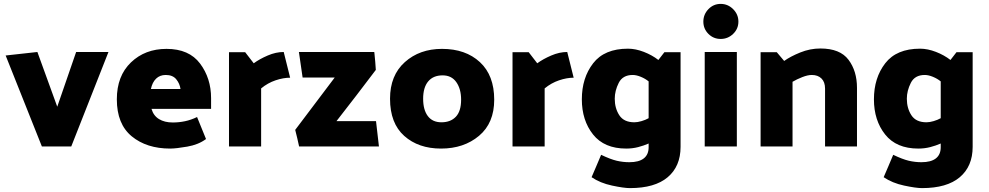

<svg xmlns="http://www.w3.org/2000/svg" viewBox="-20 -752 5079 986"><path d="M195 0 9 -467 172 -485 274 -204 371 -485H537L346 0Z M835 -501Q951 -501 1007.5 -425.5Q1064 -350 1064 -248V-193H758Q768 -158 796.5 -140.5Q825 -123 867 -123Q899 -123 930 -129.5Q961 -136 992 -151L1038 -38Q999 -9 941.5 1Q884 11 854 11Q733 11 656.5 -52Q580 -115 580 -242Q580 -362 652.5 -431.5Q725 -501 835 -501ZM831 -367Q801 -367 781.5 -348Q762 -329 755 -295H907Q903 -323 885 -345Q867 -367 831 -367Z M1437 -485 1470 -353Q1435 -353 1395 -339.5Q1355 -326 1321 -298V0H1156V-484H1239L1283 -427Q1313 -449 1355 -467Q1397 -485 1437 -485Z M1910 -393Q1860 -327 1809.5 -261Q1759 -195 1708 -130H1911L1926 0H1516Q1512 -21 1506.5 -42.5Q1501 -64 1496 -85L1699 -354H1534L1515 -485H1902Q1902 -483 1902.5 -481Q1903 -479 1903 -477Q1905 -456 1907 -435Q1909 -414 1910 -393Z M2250 -501Q2371 -501 2444.5 -433Q2518 -365 2518 -240Q2518 -120 2440 -54.5Q2362 11 2245 11Q2129 11 2056 -54Q1983 -119 1983 -245Q1983 -365 2059 -433Q2135 -501 2250 -501ZM2247 -124Q2294 -124 2321 -152.5Q2348 -181 2348 -240Q2348 -295 2323.5 -330Q2299 -365 2253 -365Q2205 -365 2179 -334Q2153 -303 2153 -245Q2153 -188 2177 -156Q2201 -124 2247 -124Z M2893 -485 2926 -353Q2891 -353 2851 -339.5Q2811 -326 2777 -298V0H2612V-484H2695L2739 -427Q2769 -449 2811 -467Q2853 -485 2893 -485Z M3137 -245Q3137 -196 3160.5 -160Q3184 -124 3238 -124Q3254 -124 3274.5 -130Q3295 -136 3311 -145V-334Q3294 -348 3271 -357.5Q3248 -367 3229 -367Q3178 -367 3157.5 -326.5Q3137 -286 3137 -245ZM3475 -484V2Q3475 102 3409 158Q3343 214 3215 214Q3184 214 3123 201Q3062 188 3018 158Q3030 130 3042.5 101Q3055 72 3067 43Q3115 66 3147 73.5Q3179 81 3212 81Q3261 81 3286 61.5Q3311 42 3311 4V-15Q3286 -4 3257 3.5Q3228 11 3196 11Q3083 11 3025.5 -61.5Q2968 -134 2968 -242Q2968 -352 3026 -427Q3084 -502 3205 -502Q3244 -502 3286.5 -485.5Q3329 -469 3361 -444L3392 -484Z M3772 -641Q3772 -604 3745 -578Q3718 -552 3681 -552Q3644 -552 3618 -578Q3592 -604 3592 -641Q3592 -678 3618 -705Q3644 -732 3681 -732Q3718 -732 3745 -705Q3772 -678 3772 -641ZM3764 -485V0H3599V-485Z M4193 -503Q4294 -503 4337.5 -445Q4381 -387 4381 -301V0H4217V-297Q4217 -331 4198.5 -349Q4180 -367 4149 -367Q4128 -367 4100 -356Q4072 -345 4050 -332V0H3886V-484H3969L4007 -439Q4039 -462 4089.5 -482.5Q4140 -503 4193 -503Z M4637 -245Q4637 -196 4660.5 -160Q4684 -124 4738 -124Q4754 -124 4774.5 -130Q4795 -136 4811 -145V-334Q4794 -348 4771 -357.5Q4748 -367 4729 -367Q4678 -367 4657.5 -326.5Q4637 -286 4637 -245ZM4975 -484V2Q4975 102 4909 158Q4843 214 4715 214Q4684 214 4623 201Q4562 188 4518 158Q4530 130 4542.5 101Q4555 72 4567 43Q4615 66 4647 73.5Q4679 81 4712 81Q4761 81 4786 61.5Q4811 42 4811 4V-15Q4786 -4 4757 3.5Q4728 11 4696 11Q4583 11 4525.5 -61.5Q4468 -134 4468 -242Q4468 -352 4526 -427Q4584 -502 4705 -502Q4744 -502 4786.5 -485.5Q4829 -469 4861 -444L4892 -484Z"/></svg>

Font: Palanquin Dark SemiBold
Style: Regular
Weight: 600
Designer: Pria Ravichandran
Version: Version 1.001